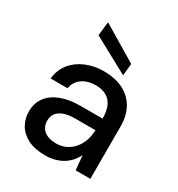

<svg xmlns="http://www.w3.org/2000/svg" viewBox="-178 -857 914 985"><g transform="rotate(30 278.5 -364.5)"><path d="M235 12Q173 12 132 -9Q91 -30 71 -65Q51 -100 51 -142Q51 -191 76.5 -226Q102 -261 150.5 -280Q199 -299 266 -299H397Q397 -343 384 -372Q371 -401 345 -415.5Q319 -430 281 -430Q236 -430 203.5 -408Q171 -386 163 -344H63Q69 -398 99.5 -435.5Q130 -473 178 -493Q226 -513 281 -513Q351 -513 399 -488Q447 -463 472 -418Q497 -373 497 -310V0H410L402 -85Q392 -65 376.5 -47Q361 -29 340.5 -16Q320 -3 293.5 4.5Q267 12 235 12ZM254 -69Q286 -69 312 -82Q338 -95 356.5 -117.5Q375 -140 384.5 -168Q394 -196 395 -227V-229H276Q233 -229 206.5 -218.5Q180 -208 168 -190Q156 -172 156 -148Q156 -124 167.5 -106Q179 -88 201 -78.5Q223 -69 254 -69ZM377 -544 165 -659 174 -741 384 -615Z"/></g></svg>

Font: DM Sans 17pt Medium
Style: Regular
Weight: 500
Version: Version 4.004;gftools[0.9.30]